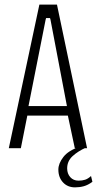

<svg xmlns="http://www.w3.org/2000/svg" viewBox="-20 -640 419 829"><path d="M18 0 150 -620H226L356 0H303L273 -141H98L70 0ZM177 -555 103 -182H269L198 -555L196 -562H179ZM304 169Q272 169 252 147.5Q232 126 232 92Q232 66 253.5 38Q275 10 323 -6L352 -3Q316 13 293 34.5Q270 56 270 87Q270 110 283.5 125Q297 140 319 140Q335 140 347.5 136Q360 132 373 120L379 145Q360 159 342 164Q324 169 304 169Z"/></svg>

Font: Smooch Sans
Style: Regular
Weight: 400
Designer: Robert E. Leuschke
Foundry: Robert E. Leuschke
Version: Version 1.010; ttfautohint (v1.8.3)